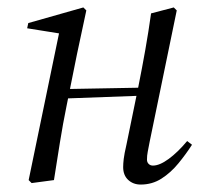

<svg xmlns="http://www.w3.org/2000/svg" viewBox="-20 -484 569 516"><path d="M65 8 57 0 140 -401 153 -392 53 -408 56 -422 204 -464 212 -456 187 -339 159 -200Q149 -151 141 -101Q133 -51 125 0ZM119 -218V-244L392 -249V-228ZM358 12Q338 12 324.5 -0.5Q311 -13 311 -35Q311 -44 312.5 -57Q314 -70 320 -96L352 -252Q362 -302 370.5 -350Q379 -398 386 -448L447 -464L455 -456L382 -102Q379 -86 377 -76Q375 -66 375 -55Q375 -48 379.5 -43.5Q384 -39 391 -39Q409 -39 433.5 -57Q458 -75 483 -105L496 -95Q480 -70 459.5 -45Q439 -20 414 -4Q389 12 358 12Z"/></svg>

Font: Source Serif 4 60pt
Style: Italic
Weight: 400
Italic angle: -12°
Version: Version 4.004;hotconv 1.0.116;makeotfexe 2.5.65601